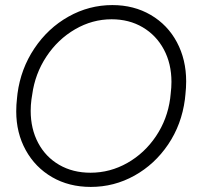

<svg xmlns="http://www.w3.org/2000/svg" viewBox="-20 -720 838 757"><path d="M44 -281Q44 -307 47 -332L49 -351Q62 -449 115.5 -529Q169 -609 250 -654.5Q331 -700 423 -700Q508 -700 574.5 -661Q641 -622 677.5 -553.5Q714 -485 714 -399Q714 -374 711 -347L709 -328Q696 -229 643 -150.5Q590 -72 510 -27.5Q430 17 338 17Q252 17 185.5 -21.5Q119 -60 81.5 -128Q44 -196 44 -281ZM651 -332 653 -351Q656 -375 656 -397Q656 -469 626 -525Q596 -581 542.5 -612.5Q489 -644 420 -644Q344 -644 276 -604.5Q208 -565 163 -497Q118 -429 107 -347L104 -328Q101 -306 101 -283Q101 -212 130.5 -156.5Q160 -101 213.5 -70Q267 -39 337 -39Q414 -39 482 -77.5Q550 -116 595 -183Q640 -250 651 -332Z"/></svg>

Font: Bellota
Style: Italic
Weight: 400
Italic angle: -7.5°
Designer: Kemie Guaida
Foundry: Kemie Guaida
Version: Version 4.001